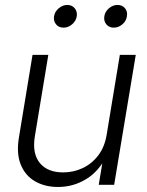

<svg xmlns="http://www.w3.org/2000/svg" viewBox="-20 -743 590 772"><path d="M213.4 8.8Q160.2 8.8 120.6 -14.2Q81.1 -37.1 63.2 -81.8Q45.4 -126.5 56.2 -190.9L110.8 -522.5H174.3L120.1 -194.8Q108.9 -126 139.9 -87.9Q170.9 -49.8 233.9 -49.8Q275.9 -49.8 313 -67.4Q350.1 -85 375.7 -119.1Q401.4 -153.3 409.2 -203.1L461.9 -522.5H525.9L439 0H377L397.5 -123.5H413.1Q379.4 -55.2 327.1 -23.2Q274.9 8.8 213.4 8.8ZM437.5 -631.8Q418.5 -631.8 407.5 -645.3Q396.5 -658.7 399.4 -677.2Q402.3 -696.3 418 -709.7Q433.6 -723.1 452.6 -723.1Q471.7 -723.1 482.7 -709.7Q493.7 -696.3 490.2 -677.2Q487.8 -658.7 472.2 -645.3Q456.5 -631.8 437.5 -631.8ZM235.4 -631.8Q216.3 -631.8 205.3 -645.3Q194.3 -658.7 197.3 -677.2Q200.2 -696.3 216.1 -709.7Q231.9 -723.1 250.5 -723.1Q269.5 -723.1 280.5 -709.7Q291.5 -696.3 288.6 -677.2Q285.6 -658.7 270 -645.3Q254.4 -631.8 235.4 -631.8Z"/></svg>

Font: Inter 28pt Light
Style: Italic
Weight: 300
Italic angle: -9.3988°
Designer: Rasmus Andersson
Foundry: rsms
Version: Version 4.001;git-66647c0bb